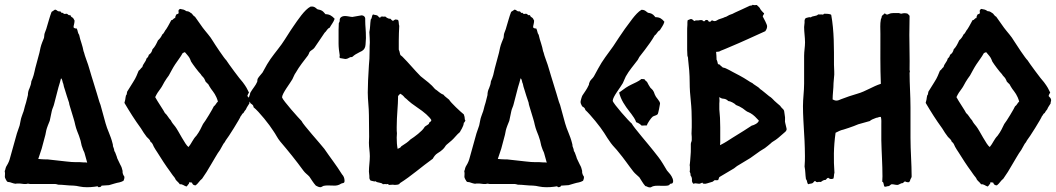

<svg xmlns="http://www.w3.org/2000/svg" viewBox="-20 -781 4487 816"><path d="M3.9 -20.5V-19.5L5.9 -16.6C6.8 -15.6 6.8 -15.6 6.8 -14.6C7.8 -11.7 9.8 -9.8 12.7 -7.8C19.5 -7.8 25.4 -5.9 30.3 -3.9C35.2 -2 40 -1 45.9 0C48.8 -1 52.7 -1 57.6 -1C62.5 -1 68.4 -1 73.2 0C78.1 1 83 1 88.9 1C90.8 1 92.8 1 95.7 0C98.6 -1 102.5 0 107.4 1H210C213.9 1 217.8 1 220.7 2C223.6 2.9 226.6 3.9 227.5 3.9C238.3 3.9 249 4.9 259.8 5.9C270.5 6.8 281.2 7.8 292 7.8C299.8 7.8 308.6 9.8 318.4 11.7C328.1 13.7 337.9 14.6 347.7 14.6C358.4 14.6 369.1 14.6 380.9 12.7L394.5 10.7L398.4 14.6C403.3 14.6 407.2 13.7 409.2 11.7L412.1 7.8H414.1L443.4 5.9L466.8 -1C473.6 -2.9 480.5 -4.9 487.3 -5.9C493.2 -6.8 499 -9.8 504.9 -12.7C507.8 -18.6 508.8 -23.4 508.8 -28.3C508.8 -31.2 506.8 -32.2 504.9 -36.1C502.9 -39.1 502 -43 501 -47.9V-54.7C499 -64.5 496.1 -73.2 491.2 -81.1L480.5 -103.5C478.5 -106.4 477.5 -110.4 476.6 -114.3L469.7 -132.8L465.8 -139.6C465.8 -142.6 464.8 -146.5 463.9 -149.4L460 -160.2C460 -164.1 460 -167 459 -168.9L458 -172.9C450.2 -205.1 435.5 -230.5 428.7 -256.8L407.2 -335C404.3 -342.8 400.4 -352.5 397.5 -364.3C394.5 -376 389.6 -389.6 384.8 -406.2C379.9 -423.8 374 -440.4 369.1 -457C363.3 -475.6 359.4 -491.2 354.5 -505.9C349.6 -521.5 343.8 -534.2 340.8 -544.9C337.9 -555.7 335.9 -562.5 335 -563.5C333 -574.2 330.1 -585.9 326.2 -597.7C322.3 -608.4 319.3 -620.1 316.4 -632.8C313.5 -636.7 311.5 -641.6 310.5 -646.5C309.6 -651.4 308.6 -655.3 305.7 -660.2C300.8 -659.2 295.9 -661.1 293 -664.1C292 -668.9 293.9 -673.8 294.9 -678.7C295.9 -683.6 296.9 -688.5 296.9 -693.4C293.9 -700.2 291 -705.1 287.1 -707C283.2 -709 280.3 -711.9 279.3 -716.8C274.4 -715.8 272.5 -715.8 269.5 -718.8C266.6 -721.7 264.6 -722.7 261.7 -722.7C253.9 -720.7 249 -721.7 248 -726.6C244.1 -725.6 241.2 -725.6 240.2 -728.5C239.3 -730.5 237.3 -731.4 236.3 -732.4C231.4 -732.4 226.6 -732.4 223.6 -735.4C220.7 -738.3 217.8 -739.3 213.9 -740.2L199.2 -730.5C195.3 -719.7 191.4 -709 188.5 -698.2L178.7 -665C177.7 -660.2 175.8 -655.3 173.8 -650.4C170.9 -643.6 168 -635.7 168 -627.9L167 -620.1L159.2 -600.6C153.3 -585.9 150.4 -571.3 147.5 -556.6L129.9 -491.2C127.9 -482.4 126 -472.7 123 -461.9C120.1 -452.1 117.2 -443.4 113.3 -435.5C112.3 -424.8 109.4 -415 105.5 -406.2C100.6 -396.5 98.6 -386.7 98.6 -377C95.7 -366.2 93.8 -356.4 90.8 -345.7C87.9 -335 84 -325.2 82 -314.5C81.1 -309.6 79.1 -304.7 77.1 -299.8L72.3 -286.1C70.3 -280.3 68.4 -274.4 67.4 -267.6L63.5 -248L51.8 -213.9L23.4 -112.3C20.5 -99.6 15.6 -87.9 8.8 -77.1C6.8 -74.2 4.9 -70.3 3.9 -66.4C2.9 -61.5 2 -57.6 0 -53.7C1 -48.8 2 -43 1 -36.1C0 -29.3 1 -24.4 3.9 -20.5ZM142.6 -105.5 157.2 -149.4 172.9 -208 176.8 -227.5C178.7 -236.3 187.5 -258.8 191.4 -267.6L200.2 -309.6C201.2 -314.5 203.1 -319.3 205.1 -324.2C207 -329.1 209 -334 210 -338.9L228.5 -410.2C232.4 -422.9 236.3 -435.5 239.3 -448.2C242.2 -446.3 244.1 -442.4 245.1 -437.5C246.1 -432.6 247.1 -427.7 249 -424.8C250 -417 252.9 -408.2 255.9 -399.4C258.8 -390.6 260.7 -382.8 263.7 -374L269.5 -356.4C270.5 -352.5 272.5 -348.6 273.4 -344.7C274.4 -339.8 274.4 -335.9 276.4 -331.1L293 -276.4C295.9 -267.6 297.9 -258.8 299.8 -250C301.8 -241.2 304.7 -232.4 307.6 -224.6C312.5 -212.9 319.3 -195.3 322.3 -183.6L327.1 -162.1C329.1 -155.3 332 -148.4 334 -142.6C335 -139.6 337.9 -135.7 338.9 -131.8L350.6 -89.8L343.8 -90.8H335L320.3 -91.8H303.7C291 -91.8 277.3 -92.8 261.7 -94.7L182.6 -103.5H174.8C164.1 -103.5 153.3 -104.5 142.6 -105.5Z M579.1 -235.4C586.9 -222.7 594.7 -210 603.5 -199.2C610.4 -191.4 617.2 -188.5 620.1 -177.7C627 -174.8 630.9 -164.1 633.8 -157.2C637.7 -149.4 643.6 -141.6 648.4 -133.8C666 -105.5 683.6 -78.1 703.1 -51.8C707 -46.9 710 -41 714.8 -35.2C718.8 -30.3 723.6 -25.4 726.6 -17.6C731.4 -10.7 739.3 -5.9 744.1 2C756.8 1 761.7 8.8 772.5 11.7C777.3 8.8 778.3 2.9 783.2 0C783.2 -2.9 779.3 -8.8 795.9 -4.9C797.9 2.9 802.7 6.8 811.5 6.8C822.3 -1 828.1 -13.7 838.9 -21.5C845.7 -32.2 851.6 -40 858.4 -50.8C865.2 -61.5 870.1 -71.3 877 -82C888.7 -100.6 902.3 -127 915 -143.6C916 -145.5 928.7 -168 929.7 -169.9C933.6 -174.8 936.5 -177.7 939.5 -184.6C950.2 -197.3 1000 -277.3 1002.9 -287.1C1007.8 -291 1007.8 -297.9 1014.6 -300.8C1017.6 -305.7 1020.5 -311.5 1025.4 -316.4C1028.3 -325.2 1035.2 -333 1040 -341.8C1039.1 -345.7 1042 -350.6 1042 -355.5C1042 -362.3 1036.1 -368.2 1031.2 -373C1032.2 -377.9 1035.2 -382.8 1038.1 -387.7C1031.2 -402.3 1026.4 -412.1 1011.7 -431.6C1000 -443.4 949.2 -512.7 941.4 -525.4C934.6 -530.3 891.6 -594.7 884.8 -606.4C873 -627 856.4 -643.6 841.8 -663.1C831.1 -677.7 819.3 -695.3 808.6 -710C801.8 -712.9 799.8 -718.8 794.9 -723.6C788.1 -726.6 785.2 -733.4 772.5 -733.4C760.7 -741.2 759.8 -740.2 745.1 -743.2C742.2 -740.2 736.3 -741.2 739.3 -725.6C739.3 -722.7 732.4 -720.7 729.5 -719.7C726.6 -714.8 724.6 -710 724.6 -704.1C716.8 -705.1 716.8 -695.3 708 -695.3C701.2 -683.6 697.3 -673.8 686.5 -657.2C679.7 -650.4 677.7 -639.6 669.9 -634.8C665 -624 659.2 -616.2 651.4 -609.4C644.5 -594.7 638.7 -582 627.9 -571.3C626 -561.5 621.1 -553.7 612.3 -547.9C611.3 -542 608.4 -537.1 602.5 -532.2C599.6 -517.6 587.9 -510.7 585 -496.1C578.1 -491.2 576.2 -484.4 569.3 -480.5C562.5 -464.8 559.6 -453.1 544.9 -430.7C537.1 -418.9 529.3 -406.2 520.5 -391.6C519.5 -386.7 518.6 -382.8 518.6 -379.9C511.7 -373 515.6 -364.3 508.8 -343.8C531.2 -305.7 552.7 -271.5 579.1 -235.4ZM639.6 -368.2C646.5 -382.8 652.3 -391.6 662.1 -404.3C668.9 -413.1 672.9 -422.9 678.7 -432.6C685.5 -443.4 690.4 -451.2 697.3 -460C706.1 -475.6 714.8 -493.2 724.6 -507.8C735.4 -524.4 747.1 -538.1 755.9 -554.7C758.8 -557.6 761.7 -556.6 765.6 -559.6C772.5 -550.8 779.3 -544.9 785.2 -535.2C788.1 -530.3 789.1 -526.4 792 -519.5C799.8 -506.8 822.3 -476.6 833 -465.8C836.9 -458 843.8 -454.1 847.7 -447.3C850.6 -442.4 852.5 -437.5 853.5 -434.6C857.4 -430.7 860.4 -426.8 865.2 -422.9C869.1 -416 872.1 -410.2 877 -403.3C887.7 -388.7 898.4 -377 906.2 -349.6C898.4 -342.8 896.5 -334 888.7 -329.1C884.8 -319.3 852.5 -265.6 842.8 -253.9C835 -238.3 829.1 -223.6 814.5 -204.1C799.8 -189.5 793.9 -170.9 781.2 -156.2C767.6 -164.1 738.3 -225.6 724.6 -243.2C717.8 -252 710.9 -258.8 706.1 -269.5C695.3 -280.3 691.4 -292 680.7 -300.8C677.7 -308.6 647.5 -352.5 639.6 -368.2Z M1044.9 -341.8C1051.8 -336.9 1057.6 -334 1057.6 -325.2C1081.1 -306.6 1126 -250 1141.6 -224.6C1152.3 -210 1159.2 -193.4 1170.9 -179.7C1205.1 -139.6 1238.3 -98.6 1269.5 -55.7C1277.3 -44.9 1287.1 -39.1 1294.9 -30.3C1303.7 -17.6 1311.5 -3.9 1322.3 7.8C1330.1 10.7 1332 14.6 1342.8 14.6C1345.7 14.6 1351.6 9.8 1355.5 8.8C1367.2 5.9 1385.7 7.8 1400.4 7.8C1407.2 7.8 1418 7.8 1430.7 -1C1437.5 -3.9 1444.3 -1 1444.3 -12.7C1444.3 -23.4 1440.4 -33.2 1433.6 -40C1410.2 -78.1 1382.8 -112.3 1358.4 -148.4C1341.8 -169.9 1266.6 -252.9 1261.7 -266.6C1251 -277.3 1181.6 -354.5 1178.7 -367.2C1178.7 -383.8 1212.9 -426.8 1222.7 -444.3C1227.5 -453.1 1230.5 -463.9 1237.3 -472.7C1252 -499 1271.5 -522.5 1289.1 -545.9C1292 -549.8 1293 -554.7 1294.9 -558.6C1299.8 -567.4 1310.5 -569.3 1316.4 -578.1C1330.1 -598.6 1344.7 -619.1 1359.4 -641.6C1368.2 -648.4 1370.1 -659.2 1380.9 -663.1C1387.7 -675.8 1397.5 -686.5 1402.3 -701.2C1390.6 -713.9 1379.9 -720.7 1363.3 -720.7C1356.4 -727.5 1353.5 -736.3 1335 -740.2C1323.2 -740.2 1322.3 -755.9 1299.8 -752.9C1274.4 -740.2 1245.1 -695.3 1227.5 -669.9C1209 -643.6 1195.3 -619.1 1176.8 -592.8C1157.2 -565.4 1132.8 -538.1 1115.2 -507.8C1108.4 -496.1 1102.5 -484.4 1095.7 -472.7C1088.9 -463.9 1081.1 -456.1 1076.2 -448.2C1073.2 -443.4 1074.2 -438.5 1073.2 -433.6C1066.4 -417 1053.7 -404.3 1044.9 -388.7C1042 -383.8 1043 -378.9 1040 -374C1039.1 -370.1 1037.1 -366.2 1037.1 -361.3C1037.1 -353.5 1042 -348.6 1044.9 -341.8Z M1543 -387.7C1543 -355.5 1547.9 -324.2 1547.9 -292L1548.8 -200.2L1547.9 -173.8C1547.9 -154.3 1551.8 -135.7 1551.8 -117.2C1551.8 -94.7 1547.9 -74.2 1547.9 -51.8C1547.9 -44.9 1549.8 -40 1549.8 -33.2V-27.3C1549.8 -19.5 1551.8 -18.6 1554.7 -13.7C1561.5 -12.7 1567.4 -9.8 1571.3 -9.8L1576.2 -10.7C1584 -2.9 1600.6 -6.8 1607.4 2L1617.2 1L1621.1 2L1627.9 1C1631.8 1 1629.9 4.9 1633.8 4.9L1649.4 3.9L1658.2 4.9C1665 4.9 1671.9 3.9 1677.7 1L1678.7 -2C1728.5 -33.2 1771.5 -72.3 1819.3 -106.4C1824.2 -115.2 1830.1 -124 1839.8 -129.9C1856.4 -139.6 1867.2 -150.4 1871.1 -157.2C1878.9 -170.9 1892.6 -173.8 1916 -201.2C1921.9 -208 1927.7 -213.9 1934.6 -219.7C1935.5 -223.6 1950.2 -242.2 1951.2 -258.8C1955.1 -261.7 1955.1 -264.6 1958 -268.6C1956.1 -270.5 1955.1 -273.4 1955.1 -276.4V-278.3C1955.1 -281.2 1954.1 -287.1 1951.2 -294.9C1938.5 -304.7 1894.5 -345.7 1888.7 -357.4C1879.9 -365.2 1871.1 -370.1 1864.3 -378.9C1849.6 -383.8 1840.8 -395.5 1829.1 -402.3C1812.5 -422.9 1792 -437.5 1767.6 -457C1741.2 -483.4 1717.8 -512.7 1690.4 -540C1680.7 -549.8 1682.6 -540 1677.7 -562.5L1674.8 -570.3V-609.4C1674.8 -629.9 1675.8 -650.4 1676.8 -670.9C1673.8 -678.7 1675.8 -689.5 1671.9 -696.3L1662.1 -698.2C1658.2 -698.2 1655.3 -695.3 1650.4 -692.4C1645.5 -693.4 1642.6 -698.2 1639.6 -701.2C1624 -701.2 1620.1 -710.9 1616.2 -710.9L1611.3 -710L1606.4 -710.9C1600.6 -710.9 1597.7 -710 1597.7 -709C1597.7 -707 1596.7 -706.1 1594.7 -706.1C1589.8 -706.1 1588.9 -711.9 1584 -714.8C1579.1 -717.8 1572.3 -716.8 1565.4 -719.7C1558.6 -712.9 1562.5 -705.1 1555.7 -698.2C1552.7 -679.7 1553.7 -663.1 1549.8 -644.5C1550.8 -626 1551.8 -611.3 1551.8 -600.6C1550.8 -589.8 1550.8 -578.1 1550.8 -566.4C1550.8 -540 1549.8 -519.5 1547.9 -503.9C1544.9 -457 1543 -418 1543 -387.7ZM1666 -196.3 1667 -214.8C1666 -219.7 1666 -228.5 1666 -240.2C1666 -292 1671.9 -331.1 1671.9 -373L1680.7 -382.8C1688.5 -378.9 1695.3 -373 1700.2 -366.2C1711.9 -358.4 1712.9 -351.6 1752 -325.2C1784.2 -303.7 1804.7 -285.2 1813.5 -270.5C1811.5 -265.6 1808.6 -261.7 1803.7 -259.8V-257.8C1803.7 -251 1787.1 -247.1 1783.2 -239.3C1775.4 -224.6 1740.2 -198.2 1724.6 -188.5C1713.9 -177.7 1704.1 -170.9 1685.5 -159.2C1682.6 -152.3 1674.8 -151.4 1669.9 -148.4C1667 -163.1 1666 -178.7 1666 -196.3ZM1418.9 -654.3V-595.7C1418.9 -580.1 1420.9 -563.5 1423.8 -545.9V-543.9L1422.9 -539.1C1422.9 -537.1 1423.8 -535.2 1424.8 -534.2L1447.3 -530.3C1454.1 -530.3 1460.9 -533.2 1468.8 -538.1C1473.6 -538.1 1476.6 -538.1 1479.5 -541C1485.4 -546.9 1495.1 -552.7 1508.8 -559.6C1539.1 -571.3 1532.2 -590.8 1535.2 -619.1C1535.2 -657.2 1532.2 -668 1532.2 -692.4V-701.2C1532.2 -710 1525.4 -715.8 1516.6 -715.8L1477.5 -709C1469.7 -709 1457 -712.9 1446.3 -712.9C1430.7 -712.9 1423.8 -704.1 1423.8 -697.3V-693.4C1423.8 -690.4 1422.9 -686.5 1419.9 -682.6Z M1957 -20.5V-19.5L1959 -16.6C1960 -15.6 1960 -15.6 1960 -14.6C1960.9 -11.7 1962.9 -9.8 1965.8 -7.8C1972.7 -7.8 1978.5 -5.9 1983.4 -3.9C1988.3 -2 1993.2 -1 1999 0C2002 -1 2005.9 -1 2010.7 -1C2015.6 -1 2021.5 -1 2026.4 0C2031.2 1 2036.1 1 2042 1C2043.9 1 2045.9 1 2048.8 0C2051.8 -1 2055.7 0 2060.5 1H2163.1C2167 1 2170.9 1 2173.8 2C2176.8 2.9 2179.7 3.9 2180.7 3.9C2191.4 3.9 2202.1 4.9 2212.9 5.9C2223.6 6.8 2234.4 7.8 2245.1 7.8C2252.9 7.8 2261.7 9.8 2271.5 11.7C2281.2 13.7 2291 14.6 2300.8 14.6C2311.5 14.6 2322.3 14.6 2334 12.7L2347.7 10.7L2351.6 14.6C2356.4 14.6 2360.4 13.7 2362.3 11.7L2365.2 7.8H2367.2L2396.5 5.9L2419.9 -1C2426.8 -2.9 2433.6 -4.9 2440.4 -5.9C2446.3 -6.8 2452.1 -9.8 2458 -12.7C2460.9 -18.6 2461.9 -23.4 2461.9 -28.3C2461.9 -31.2 2460 -32.2 2458 -36.1C2456.1 -39.1 2455.1 -43 2454.1 -47.9V-54.7C2452.1 -64.5 2449.2 -73.2 2444.3 -81.1L2433.6 -103.5C2431.6 -106.4 2430.7 -110.4 2429.7 -114.3L2422.9 -132.8L2418.9 -139.6C2418.9 -142.6 2418 -146.5 2417 -149.4L2413.1 -160.2C2413.1 -164.1 2413.1 -167 2412.1 -168.9L2411.1 -172.9C2403.3 -205.1 2388.7 -230.5 2381.8 -256.8L2360.4 -335C2357.4 -342.8 2353.5 -352.5 2350.6 -364.3C2347.7 -376 2342.8 -389.6 2337.9 -406.2C2333 -423.8 2327.1 -440.4 2322.3 -457C2316.4 -475.6 2312.5 -491.2 2307.6 -505.9C2302.7 -521.5 2296.9 -534.2 2293.9 -544.9C2291 -555.7 2289.1 -562.5 2288.1 -563.5C2286.1 -574.2 2283.2 -585.9 2279.3 -597.7C2275.4 -608.4 2272.5 -620.1 2269.5 -632.8C2266.6 -636.7 2264.6 -641.6 2263.7 -646.5C2262.7 -651.4 2261.7 -655.3 2258.8 -660.2C2253.9 -659.2 2249 -661.1 2246.1 -664.1C2245.1 -668.9 2247.1 -673.8 2248 -678.7C2249 -683.6 2250 -688.5 2250 -693.4C2247.1 -700.2 2244.1 -705.1 2240.2 -707C2236.3 -709 2233.4 -711.9 2232.4 -716.8C2227.5 -715.8 2225.6 -715.8 2222.7 -718.8C2219.7 -721.7 2217.8 -722.7 2214.8 -722.7C2207 -720.7 2202.1 -721.7 2201.2 -726.6C2197.3 -725.6 2194.3 -725.6 2193.4 -728.5C2192.4 -730.5 2190.4 -731.4 2189.5 -732.4C2184.6 -732.4 2179.7 -732.4 2176.8 -735.4C2173.8 -738.3 2170.9 -739.3 2167 -740.2L2152.3 -730.5C2148.4 -719.7 2144.5 -709 2141.6 -698.2L2131.8 -665C2130.9 -660.2 2128.9 -655.3 2127 -650.4C2124 -643.6 2121.1 -635.7 2121.1 -627.9L2120.1 -620.1L2112.3 -600.6C2106.4 -585.9 2103.5 -571.3 2100.6 -556.6L2083 -491.2C2081.1 -482.4 2079.1 -472.7 2076.2 -461.9C2073.2 -452.1 2070.3 -443.4 2066.4 -435.5C2065.4 -424.8 2062.5 -415 2058.6 -406.2C2053.7 -396.5 2051.8 -386.7 2051.8 -377C2048.8 -366.2 2046.9 -356.4 2043.9 -345.7C2041 -335 2037.1 -325.2 2035.2 -314.5C2034.2 -309.6 2032.2 -304.7 2030.3 -299.8L2025.4 -286.1C2023.4 -280.3 2021.5 -274.4 2020.5 -267.6L2016.6 -248L2004.9 -213.9L1976.6 -112.3C1973.6 -99.6 1968.8 -87.9 1961.9 -77.1C1960 -74.2 1958 -70.3 1957 -66.4C1956.1 -61.5 1955.1 -57.6 1953.1 -53.7C1954.1 -48.8 1955.1 -43 1954.1 -36.1C1953.1 -29.3 1954.1 -24.4 1957 -20.5ZM2095.7 -105.5 2110.4 -149.4 2126 -208 2129.9 -227.5C2131.8 -236.3 2140.6 -258.8 2144.5 -267.6L2153.3 -309.6C2154.3 -314.5 2156.2 -319.3 2158.2 -324.2C2160.2 -329.1 2162.1 -334 2163.1 -338.9L2181.6 -410.2C2185.5 -422.9 2189.5 -435.5 2192.4 -448.2C2195.3 -446.3 2197.3 -442.4 2198.2 -437.5C2199.2 -432.6 2200.2 -427.7 2202.1 -424.8C2203.1 -417 2206.1 -408.2 2209 -399.4C2211.9 -390.6 2213.9 -382.8 2216.8 -374L2222.7 -356.4C2223.6 -352.5 2225.6 -348.6 2226.6 -344.7C2227.5 -339.8 2227.5 -335.9 2229.5 -331.1L2246.1 -276.4C2249 -267.6 2251 -258.8 2252.9 -250C2254.9 -241.2 2257.8 -232.4 2260.7 -224.6C2265.6 -212.9 2272.5 -195.3 2275.4 -183.6L2280.3 -162.1C2282.2 -155.3 2285.2 -148.4 2287.1 -142.6C2288.1 -139.6 2291 -135.7 2292 -131.8L2303.7 -89.8L2296.9 -90.8H2288.1L2273.4 -91.8H2256.8C2244.1 -91.8 2230.5 -92.8 2214.8 -94.7L2135.7 -103.5H2127.9C2117.2 -103.5 2106.4 -104.5 2095.7 -105.5Z M2447.3 -347.7C2447.3 -340.8 2451.2 -335.9 2454.1 -329.1C2460.9 -325.2 2466.8 -321.3 2467.8 -313.5C2489.3 -293.9 2532.2 -241.2 2547.9 -215.8C2556.6 -201.2 2566.4 -186.5 2576.2 -172.9C2586.9 -158.2 2598.6 -148.4 2609.4 -133.8C2631.8 -107.4 2650.4 -79.1 2671.9 -51.8C2678.7 -43 2688.5 -36.1 2697.3 -27.3C2706.1 -14.6 2711.9 -2 2722.7 9.8C2730.5 10.7 2732.4 15.6 2743.2 15.6C2746.1 15.6 2752 11.7 2754.9 10.7C2765.6 6.8 2786.1 8.8 2797.9 8.8C2804.7 8.8 2818.4 8.8 2823.2 5.9C2828.1 2.9 2825.2 -1 2835.9 -1C2838.9 -2.9 2840.8 -5.9 2840.8 -10.7C2840.8 -12.7 2840.8 -16.6 2838.9 -21.5C2833 -37.1 2825.2 -43.9 2814.5 -56.6L2796.9 -85.9C2785.2 -105.5 2771.5 -122.1 2756.8 -140.6C2741.2 -161.1 2669.9 -243.2 2665 -255.9C2654.3 -263.7 2585.9 -340.8 2584 -352.5C2584 -370.1 2618.2 -411.1 2627 -427.7C2631.8 -436.5 2634.8 -447.3 2639.6 -456.1C2654.3 -482.4 2672.9 -502.9 2690.4 -526.4C2693.4 -530.3 2694.3 -535.2 2697.3 -539.1C2705.1 -548.8 2711.9 -557.6 2720.7 -569.3C2735.4 -588.9 2750 -608.4 2762.7 -630.9C2771.5 -635.7 2773.4 -647.5 2784.2 -652.3C2791 -664.1 2799.8 -673.8 2803.7 -688.5C2793 -701.2 2784.2 -708 2765.6 -708C2758.8 -714.8 2756.8 -721.7 2740.2 -725.6C2727.5 -725.6 2725.6 -740.2 2706.1 -739.3C2679.7 -723.6 2654.3 -681.6 2635.7 -658.2C2619.1 -633.8 2602.5 -610.4 2585.9 -584C2563.5 -552.7 2540 -523.4 2522.5 -490.2C2515.6 -477.5 2509.8 -466.8 2503.9 -456.1C2499 -447.3 2488.3 -441.4 2485.4 -430.7C2482.4 -426.8 2484.4 -421.9 2481.4 -418C2474.6 -402.3 2463.9 -388.7 2455.1 -375C2453.1 -372.1 2447.3 -352.5 2447.3 -347.7ZM2656.2 -305.7 2663.1 -296.9C2669.9 -288.1 2680.7 -272.5 2683.6 -261.7C2694.3 -257.8 2700.2 -253.9 2707 -247.1C2711.9 -248 2713.9 -247.1 2729.5 -248C2729.5 -254.9 2748 -281.2 2753.9 -285.2C2760.7 -290 2768.6 -289.1 2775.4 -295.9C2777.3 -297.9 2785.2 -336.9 2785.2 -340.8C2785.2 -351.6 2768.6 -365.2 2764.6 -376C2761.7 -379.9 2759.8 -390.6 2756.8 -393.6C2753.9 -400.4 2748 -403.3 2744.1 -408.2C2739.3 -415 2734.4 -423.8 2729.5 -433.6C2715.8 -441.4 2727.5 -445.3 2706.1 -445.3C2693.4 -434.6 2677.7 -428.7 2662.1 -420.9C2646.5 -413.1 2635.7 -406.2 2611.3 -387.7C2619.1 -356.4 2635.7 -332 2656.2 -305.7Z M2901.4 -545.9C2901.4 -543 2902.3 -541 2903.3 -539.1C2904.3 -536.1 2904.3 -533.2 2904.3 -530.3C2908.2 -498 2911.1 -464.8 2911.1 -431.6C2911.1 -404.3 2913.1 -377 2916 -350.6C2918.9 -323.2 2919.9 -295.9 2919.9 -267.6V-240.2L2918.9 -212.9L2919.9 -199.2V-185.5C2919.9 -182.6 2918.9 -179.7 2918 -177.7C2917 -174.8 2916 -171.9 2916 -168.9V-148.4C2916 -139.6 2916 -130.9 2915 -122.1L2913.1 -96.7C2912.1 -88.9 2912.1 -83 2911.1 -79.1C2912.1 -76.2 2912.1 -71.3 2912.1 -65.4V-57.6L2911.1 -51.8C2911.1 -50.8 2912.1 -48.8 2913.1 -46.9C2914.1 -45.9 2915 -42 2915 -35.2C2918.9 -30.3 2920.9 -24.4 2920.9 -17.6C2919.9 -10.7 2921.9 -4.9 2926.8 0L2934.6 -2C2936.5 -2 2942.4 -1 2952.1 0C2957 -1 2960.9 -2.9 2964.8 -4.9L2965.8 -3.9C2966.8 -1 2968.8 0 2972.7 0C2977.5 0 2981.4 0 2986.3 -2C2991.2 -3.9 2998 -5.9 3008.8 -8.8L3017.6 -15.6C3020.5 -14.6 3025.4 -14.6 3032.2 -15.6L3037.1 -28.3L3099.6 -65.4L3112.3 -75.2L3168.9 -109.4L3210 -138.7C3216.8 -143.6 3223.6 -146.5 3230.5 -151.4C3234.4 -154.3 3252 -168 3255.9 -171.9C3258.8 -174.8 3259.8 -175.8 3262.7 -177.7C3266.6 -180.7 3271.5 -183.6 3276.4 -186.5C3281.2 -189.5 3285.2 -193.4 3289.1 -196.3L3318.4 -221.7C3321.3 -224.6 3323.2 -228.5 3323.2 -232.4C3323.2 -233.4 3322.3 -235.4 3322.3 -237.3L3317.4 -257.8C3316.4 -260.7 3315.4 -266.6 3316.4 -273.4V-282.2L3314.5 -295.9C3313.5 -300.8 3313.5 -305.7 3312.5 -309.6C3311.5 -313.5 3309.6 -315.4 3308.6 -316.4C3306.6 -319.3 3301.8 -322.3 3297.9 -328.1L3295.9 -331.1L3282.2 -342.8C3272.5 -350.6 3268.6 -355.5 3266.6 -357.4L3260.7 -363.3C3257.8 -366.2 3255.9 -367.2 3254.9 -368.2L3249 -372.1C3242.2 -377.9 3236.3 -382.8 3232.4 -385.7L3217.8 -397.5C3213.9 -399.4 3210 -403.3 3207 -406.2L3205.1 -408.2C3204.1 -409.2 3203.1 -410.2 3201.2 -411.1L3189.5 -418.9C3184.6 -421.9 3180.7 -424.8 3177.7 -427.7C3170.9 -430.7 3165 -434.6 3159.2 -438.5C3147.5 -446.3 3135.7 -453.1 3123 -460L3104.5 -469.7C3097.7 -473.6 3088.9 -477.5 3079.1 -483.4C3068.4 -489.3 3059.6 -493.2 3051.8 -494.1C3048.8 -497.1 3046.9 -499 3044.9 -500C3043 -501 3041 -502.9 3040 -505.9L3033.2 -507.8C3031.2 -508.8 3030.3 -510.7 3030.3 -512.7C3030.3 -514.6 3027.3 -525.4 3025.4 -527.3C3025.4 -539.1 3024.4 -549.8 3023.4 -560.5C3029.3 -560.5 3039.1 -561.5 3043 -565.4C3049.8 -568.4 3056.6 -570.3 3062.5 -573.2L3081.1 -581.1C3107.4 -591.8 3132.8 -603.5 3157.2 -614.3L3232.4 -648.4C3237.3 -655.3 3240.2 -661.1 3240.2 -669.9C3240.2 -676.8 3225.6 -704.1 3221.7 -710.9C3221.7 -712.9 3222.7 -714.8 3224.6 -717.8C3226.6 -720.7 3227.5 -722.7 3227.5 -724.6C3225.6 -724.6 3211.9 -740.2 3210.9 -743.2C3210 -747.1 3204.1 -752.9 3196.3 -759.8C3189.5 -758.8 3183.6 -758.8 3178.7 -760.7C3176.8 -757.8 3172.9 -756.8 3167 -756.8C3156.2 -752 3145.5 -747.1 3135.7 -742.2L3103.5 -727.5C3098.6 -725.6 3093.8 -721.7 3088.9 -720.7C3084 -719.7 3076.2 -715.8 3066.4 -710C3061.5 -709 3057.6 -707 3053.7 -705.1C3048.8 -703.1 3043.9 -702.1 3039.1 -700.2C3036.1 -699.2 3032.2 -698.2 3028.3 -695.3C3024.4 -692.4 3020.5 -691.4 3017.6 -691.4C3015.6 -691.4 3013.7 -691.4 3011.7 -692.4C3009.8 -693.4 3007.8 -694.3 3005.9 -694.3C3004.9 -694.3 3002.9 -693.4 3002 -691.4C3001 -689.5 2999 -688.5 2996.1 -688.5C2993.2 -688.5 2991.2 -689.5 2990.2 -692.4C2989.3 -695.3 2986.3 -696.3 2981.4 -696.3C2979.5 -696.3 2977.5 -695.3 2976.6 -693.4C2975.6 -691.4 2973.6 -690.4 2971.7 -690.4C2970.7 -690.4 2968.8 -691.4 2966.8 -693.4C2963.9 -696.3 2958 -696.3 2948.2 -694.3H2939.5C2936.5 -694.3 2933.6 -693.4 2930.7 -691.4L2923.8 -697.3C2921.9 -699.2 2918.9 -700.2 2916 -700.2C2915 -700.2 2902.3 -695.3 2902.3 -694.3C2901.4 -690.4 2901.4 -683.6 2901.4 -674.8C2900.4 -666 2900.4 -656.2 2900.4 -646.5V-569.3ZM3037.1 -316.4V-340.8C3038.1 -348.6 3038.1 -357.4 3037.1 -366.2L3038.1 -368.2C3043 -363.3 3050.8 -361.3 3056.6 -361.3C3063.5 -360.4 3069.3 -357.4 3075.2 -351.6C3083 -351.6 3102.5 -341.8 3107.4 -335C3118.2 -331.1 3127.9 -326.2 3136.7 -320.3C3145.5 -314.5 3152.3 -306.6 3162.1 -303.7L3169.9 -299.8C3183.6 -292 3194.3 -280.3 3205.1 -268.6C3203.1 -257.8 3184.6 -249 3174.8 -247.1C3169.9 -244.1 3158.2 -236.3 3141.6 -225.6C3125 -214.8 3108.4 -205.1 3092.8 -195.3C3076.2 -184.6 3061.5 -174.8 3045.9 -167L3040 -164.1L3041 -174.8V-239.3L3040 -280.3Z M3392.6 -330.1C3392.6 -291 3395.5 -252 3397.5 -213.9C3398.4 -193.4 3400.4 -171.9 3400.4 -151.4C3400.4 -127.9 3402.3 -109.4 3399.4 -73.2C3403.3 -54.7 3402.3 -38.1 3405.3 -19.5C3412.1 -12.7 3408.2 -4.9 3415 2C3421.9 -1 3428.7 0 3433.6 -2.9C3438.5 -5.9 3439.5 -11.7 3444.3 -11.7C3448.2 -11.7 3443.4 -6.8 3456.1 -6.8C3460.9 -9.8 3464.8 -6.8 3468.8 -7.8C3473.6 -10.7 3478.5 -16.6 3489.3 -16.6C3492.2 -19.5 3495.1 -24.4 3500 -25.4C3504.9 -22.5 3506.8 -17.6 3521.5 -21.5C3525.4 -28.3 3523.4 -39.1 3526.4 -46.9C3522.5 -101.6 3522.5 -155.3 3531.2 -216.8C3542 -221.7 3550.8 -227.5 3565.4 -230.5C3580.1 -235.4 3593.8 -239.3 3608.4 -245.1C3615.2 -248 3621.1 -250 3627.9 -252.9C3628.9 -252.9 3675.8 -266.6 3676.8 -266.6C3681.6 -271.5 3690.4 -275.4 3704.1 -280.3C3710.9 -280.3 3715.8 -285.2 3723.6 -284.2C3726.6 -273.4 3725.6 -261.7 3725.6 -250C3725.6 -227.5 3725.6 -207 3725.6 -184.6C3726.6 -133.8 3730.5 -82 3730.5 -31.2C3730.5 -23.4 3729.5 -15.6 3729.5 -8.8C3738.3 -5.9 3733.4 7.8 3740.2 12.7C3747.1 12.7 3751 9.8 3757.8 9.8C3760.7 8.8 3766.6 2 3769.5 2C3778.3 2 3785.2 4.9 3793 4.9C3801.8 4.9 3806.6 -2.9 3817.4 -2.9C3821.3 -5.9 3822.3 -9.8 3827.1 -9.8C3832 -6.8 3837.9 -5.9 3843.8 -6.8C3846.7 -9.8 3848.6 -14.6 3849.6 -19.5C3852.5 -24.4 3854.5 -27.3 3854.5 -30.3C3854.5 -85 3849.6 -139.6 3849.6 -195.3V-325.2C3849.6 -375 3845.7 -421.9 3845.7 -471.7C3845.7 -474.6 3848.6 -472.7 3845.7 -484.4C3846.7 -534.2 3844.7 -583 3844.7 -632.8C3844.7 -660.2 3845.7 -686.5 3845.7 -713.9C3842.8 -717.8 3839.8 -720.7 3835.9 -723.6C3829.1 -724.6 3825.2 -726.6 3809.6 -722.7L3799.8 -725.6H3788.1C3781.2 -725.6 3769.5 -725.6 3762.7 -723.6C3759.8 -722.7 3760.7 -721.7 3750 -718.8C3746.1 -719.7 3743.2 -721.7 3740.2 -724.6C3737.3 -719.7 3731.4 -718.8 3727.5 -711.9C3727.5 -705.1 3724.6 -703.1 3723.6 -698.2C3719.7 -678.7 3721.7 -657.2 3721.7 -637.7C3721.7 -567.4 3720.7 -496.1 3723.6 -424.8C3689.5 -414.1 3659.2 -392.6 3624 -382.8C3600.6 -376 3577.1 -368.2 3554.7 -359.4C3547.9 -356.4 3542 -353.5 3534.2 -353.5C3529.3 -353.5 3524.4 -355.5 3518.6 -358.4C3518.6 -380.9 3522.5 -405.3 3522.5 -427.7C3522.5 -435.5 3524.4 -442.4 3524.4 -450.2C3527.3 -468.8 3524.4 -487.3 3524.4 -505.9C3524.4 -576.2 3525.4 -648.4 3512.7 -717.8C3507.8 -722.7 3490.2 -722.7 3483.4 -722.7C3479.5 -722.7 3482.4 -716.8 3470.7 -719.7C3467.8 -719.7 3465.8 -718.8 3457 -719.7C3450.2 -710.9 3433.6 -714.8 3425.8 -707C3418.9 -710 3411.1 -705.1 3404.3 -704.1C3401.4 -699.2 3398.4 -699.2 3399.4 -684.6C3399.4 -677.7 3397.5 -672.9 3397.5 -666C3397.5 -643.6 3401.4 -623 3401.4 -600.6C3401.4 -582 3397.5 -563.5 3397.5 -543.9C3397.5 -504.9 3397.5 -464.8 3397.5 -425.8C3397.5 -393.6 3392.6 -362.3 3392.6 -330.1Z M3984.4 -235.4C3992.2 -222.7 4000 -210 4008.8 -199.2C4015.6 -191.4 4022.5 -188.5 4025.4 -177.7C4032.2 -174.8 4036.1 -164.1 4039.1 -157.2C4043 -149.4 4048.8 -141.6 4053.7 -133.8C4071.3 -105.5 4088.9 -78.1 4108.4 -51.8C4112.3 -46.9 4115.2 -41 4120.1 -35.2C4124 -30.3 4128.9 -25.4 4131.8 -17.6C4136.7 -10.7 4144.5 -5.9 4149.4 2C4162.1 1 4167 8.8 4177.7 11.7C4182.6 8.8 4183.6 2.9 4188.5 0C4188.5 -2.9 4184.6 -8.8 4201.2 -4.9C4203.1 2.9 4208 6.8 4216.8 6.8C4227.5 -1 4233.4 -13.7 4244.1 -21.5C4251 -32.2 4256.8 -40 4263.7 -50.8C4270.5 -61.5 4275.4 -71.3 4282.2 -82C4293.9 -100.6 4307.6 -127 4320.3 -143.6C4321.3 -145.5 4334 -168 4335 -169.9C4338.9 -174.8 4341.8 -177.7 4344.7 -184.6C4355.5 -197.3 4405.3 -277.3 4408.2 -287.1C4413.1 -291 4413.1 -297.9 4419.9 -300.8C4422.9 -305.7 4425.8 -311.5 4430.7 -316.4C4433.6 -325.2 4440.4 -333 4445.3 -341.8C4444.3 -345.7 4447.3 -350.6 4447.3 -355.5C4447.3 -362.3 4441.4 -368.2 4436.5 -373C4437.5 -377.9 4440.4 -382.8 4443.4 -387.7C4436.5 -402.3 4431.6 -412.1 4417 -431.6C4405.3 -443.4 4354.5 -512.7 4346.7 -525.4C4339.8 -530.3 4296.9 -594.7 4290 -606.4C4278.3 -627 4261.7 -643.6 4247.1 -663.1C4236.3 -677.7 4224.6 -695.3 4213.9 -710C4207 -712.9 4205.1 -718.8 4200.2 -723.6C4193.4 -726.6 4190.4 -733.4 4177.7 -733.4C4166 -741.2 4165 -740.2 4150.4 -743.2C4147.5 -740.2 4141.6 -741.2 4144.5 -725.6C4144.5 -722.7 4137.7 -720.7 4134.8 -719.7C4131.8 -714.8 4129.9 -710 4129.9 -704.1C4122.1 -705.1 4122.1 -695.3 4113.3 -695.3C4106.4 -683.6 4102.5 -673.8 4091.8 -657.2C4085 -650.4 4083 -639.6 4075.2 -634.8C4070.3 -624 4064.5 -616.2 4056.6 -609.4C4049.8 -594.7 4043.9 -582 4033.2 -571.3C4031.2 -561.5 4026.4 -553.7 4017.6 -547.9C4016.6 -542 4013.7 -537.1 4007.8 -532.2C4004.9 -517.6 3993.2 -510.7 3990.2 -496.1C3983.4 -491.2 3981.4 -484.4 3974.6 -480.5C3967.8 -464.8 3964.8 -453.1 3950.2 -430.7C3942.4 -418.9 3934.6 -406.2 3925.8 -391.6C3924.8 -386.7 3923.8 -382.8 3923.8 -379.9C3917 -373 3920.9 -364.3 3914.1 -343.8C3936.5 -305.7 3958 -271.5 3984.4 -235.4ZM4044.9 -368.2C4051.8 -382.8 4057.6 -391.6 4067.4 -404.3C4074.2 -413.1 4078.1 -422.9 4084 -432.6C4090.8 -443.4 4095.7 -451.2 4102.5 -460C4111.3 -475.6 4120.1 -493.2 4129.9 -507.8C4140.6 -524.4 4152.3 -538.1 4161.1 -554.7C4164.1 -557.6 4167 -556.6 4170.9 -559.6C4177.7 -550.8 4184.6 -544.9 4190.4 -535.2C4193.4 -530.3 4194.3 -526.4 4197.3 -519.5C4205.1 -506.8 4227.5 -476.6 4238.3 -465.8C4242.2 -458 4249 -454.1 4252.9 -447.3C4255.9 -442.4 4257.8 -437.5 4258.8 -434.6C4262.7 -430.7 4265.6 -426.8 4270.5 -422.9C4274.4 -416 4277.3 -410.2 4282.2 -403.3C4293 -388.7 4303.7 -377 4311.5 -349.6C4303.7 -342.8 4301.8 -334 4293.9 -329.1C4290 -319.3 4257.8 -265.6 4248 -253.9C4240.2 -238.3 4234.4 -223.6 4219.7 -204.1C4205.1 -189.5 4199.2 -170.9 4186.5 -156.2C4172.9 -164.1 4143.6 -225.6 4129.9 -243.2C4123 -252 4116.2 -258.8 4111.3 -269.5C4100.6 -280.3 4096.7 -292 4085.9 -300.8C4083 -308.6 4052.7 -352.5 4044.9 -368.2Z"/></svg>

Font: Caesar Dressing Cyrillic
Style: Regular
Weight: 400
Designer: Dathan Boardman
Foundry: Open Window
Version: Version 1.00;July 2, 2020;FontCreator 13.0.0.2642 64-bit